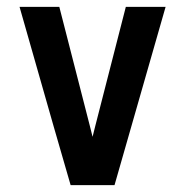

<svg xmlns="http://www.w3.org/2000/svg" viewBox="-20 -540 540 560"><path d="M186 0 136 -173 37 -520H153L242 -173Q244 -165 246 -157Q248 -149 250 -141Q252 -149 254 -157Q256 -165 258 -173L347 -520H463L314 0Z"/></svg>

Font: Iosevka SS04
Style: Bold
Weight: 700
Monospace: yes
Designer: Belleve Invis
Foundry: Belleve Invis
Version: Version 19.0.0; ttfautohint (v1.8.4)